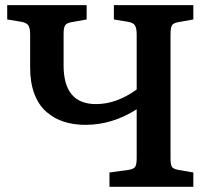

<svg xmlns="http://www.w3.org/2000/svg" viewBox="-20 -720 820 740"><path d="M401.9 0V-55.2L473.1 -64.9Q494.6 -67.9 500.7 -76.7Q506.8 -85.4 506.8 -110.8V-298.8Q413.1 -238.8 309.1 -238.8Q264.2 -238.8 226.8 -250.7Q189.5 -262.7 159.7 -288.1Q129.9 -313.5 113 -356.9Q96.2 -400.4 96.2 -459V-586.9Q96.2 -611.8 89.1 -622.3Q82 -632.8 61 -636.2L7.8 -645V-700.2H314V-645L256.8 -634.8Q236.8 -631.3 231 -622.3Q225.1 -613.3 225.1 -589.8V-467.8Q225.1 -318.8 350.1 -318.8Q429.2 -318.8 506.8 -375V-586.9Q506.8 -611.8 500 -622.3Q493.2 -632.8 472.2 -636.2L418.9 -645V-700.2H725.1V-645L668 -634.8Q647.5 -631.3 642.3 -621.8Q637.2 -612.3 637.2 -585V-111.8Q637.2 -85.9 642.6 -77.1Q647.9 -68.4 668.9 -64.9L725.1 -55.2V0Z"/></svg>

Font: Literata Book SemiBold
Style: Regular
Weight: 600
Designer: Latin by Veronika Burian and Jose Scaglione. Greek by Irene Vlachou. Cyrillic by Vera Evstafieva
Foundry: TypeTogether
Version: Version 2.003;PS 002.003;hotconv 1.0.88;makeotf.lib2.5.64775